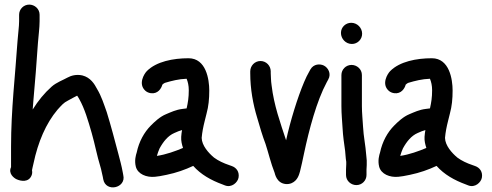

<svg xmlns="http://www.w3.org/2000/svg" viewBox="-20 -774 2139 834"><path d="M63 -710V-682C63 -658 58.2 -627.5 56.1 -595.7C46.1 -446.3 28 -297.9 28 -137V-48C14.9 -20.1 40.4 -0.7 52 4.7C70.9 13.3 104.6 19.2 117.2 -12.1C120.4 -19.8 120.4 -27.3 119 -34.7C120.1 -41.9 123.1 -52.5 125.5 -63.9C145.1 -157.1 179.4 -237.7 229.7 -297.4C247.9 -317.2 255.8 -327.4 274.6 -336.8L296.3 -348.7C302.6 -351.7 310.8 -356.6 315 -358.4C317.1 -355.8 320.2 -351.2 324.1 -344C348 -301.5 362.2 -252 378.5 -195.6C392.6 -146.5 401.1 -98.4 416.2 -49.4C420.4 -36.8 421.8 -23.4 426.6 -5.5L428.4 4.5C439.1 63.5 529.4 43 515.4 -13.5L513.6 -23.5C507.9 -55 501.4 -77.7 494.2 -105.4C479.7 -160.4 461 -231.2 443.7 -286.9C431.4 -321.3 420.5 -356.3 401.8 -387.3C390.4 -408.8 373.7 -437.3 337.6 -446.4C311.5 -452 289.1 -445.9 272.7 -436.8C255.4 -426.9 225.1 -416.1 204.4 -397.7C172.2 -369.1 146.2 -337 122 -298.3C122.8 -310.8 123.8 -324.1 124.9 -335.6C131.6 -407.6 139.9 -513.8 144.9 -588.8C147 -618.5 152 -652.5 152 -682V-710C152 -736 130 -754 107 -754C82.7 -754 63 -734.3 63 -710Z M570 -50C578.4 -17.7 616.3 -2.4 653.3 -6.1C664.2 -6.9 682 -9.9 703.2 -14.5C746.8 -23.5 783.7 -36.8 819.3 -53.4C852.4 -16 896.5 8.9 947.1 27.4L956.7 31.2C986.5 43.1 1012.7 18 1016.2 -2.5C1020.5 -27.5 1007 -45.9 986.5 -52.9L976.2 -56.6C951 -65 928.1 -75.8 909.5 -89.6C885.9 -109.4 856.8 -141.7 856 -175C858.3 -200.5 862.7 -222.7 869.3 -248.9L877.2 -280.6C885.9 -312.4 889 -343.9 889 -381C889 -428.9 875.4 -521 799 -521C731.8 -521 659.4 -506.7 618.3 -465.7C605.7 -453.1 579.3 -409.3 611.1 -380.1C617.8 -373.9 626.6 -370.4 635.2 -369.2C665.1 -365.2 680.8 -389.1 685.2 -406.3C690.2 -410.7 692.4 -412.7 696.6 -414.2C725.2 -422.7 756.3 -430.8 790.6 -431.9C796.1 -418.5 800 -402.6 800 -382C800 -350.3 796.4 -329.2 790.7 -303.2C784.5 -302.4 778.2 -301.6 771.9 -300.8C744.2 -297.4 722.7 -286.9 701.5 -278.1C674.1 -266.8 651.8 -245.2 635.3 -228.7C606.2 -199.5 583.9 -159.3 573.8 -111.5C570.4 -101.2 563.1 -76.6 570 -50ZM770.8 -209.3C769.3 -201 767.8 -191 767.1 -179.6C766 -162.3 770.1 -146.3 775 -131.4C742 -117.5 700.8 -102.5 661.5 -96.8C664.7 -107.2 668.8 -120.6 673.2 -129.4C689.2 -158.7 709.6 -184.3 736.9 -196.1C750.9 -202.2 759.1 -206 770.8 -209.3Z M1156 -456V-464C1156 -488.1 1136.7 -509 1111.5 -509C1086.3 -509 1067 -488.1 1067 -464V-456C1067 -387.1 1079.4 -320.7 1097 -262.9C1107.7 -225.4 1120.6 -181.9 1133.5 -148.5C1145.6 -111.8 1156.7 -63.9 1172.8 -23.7C1174.2 -20.1 1181 21.7 1221.2 25.4C1229.9 26.2 1238.6 24.9 1246.3 21.7C1273.1 10.3 1279.3 -16.1 1283.2 -29.5C1289.7 -55.7 1294 -75.4 1300.5 -106.9C1322.7 -211.9 1355.7 -335.7 1399 -416.1L1405.9 -428.9C1420.4 -454.4 1404.8 -480.3 1386.7 -489.3C1369.8 -497.6 1342.2 -496.8 1328.1 -472.1L1321.3 -459.5C1315.8 -450.3 1308.4 -435.3 1301 -417.7C1272.1 -349.4 1241.2 -248.8 1222.7 -164.7C1197.5 -241.1 1170 -316.6 1159.8 -402.9C1158.6 -413.3 1157 -423.4 1157 -433C1157 -442.9 1156 -452.6 1156 -456Z M1573 -57V-77C1573 -83.8 1571.6 -86.3 1571 -98.5C1567.7 -144.7 1559.1 -180.8 1557 -223.3C1555.4 -252.4 1552 -283 1552 -313V-448C1552 -474 1530 -492 1507 -492C1482.7 -492 1463 -472.3 1463 -448V-313C1463 -278.1 1466.5 -246 1468 -217.7C1469.9 -181.3 1474.7 -150.8 1479.2 -118.1C1480.7 -107.4 1480.9 -88.5 1484 -71.3V-60.1C1483.4 -52.5 1483 -45.2 1483 -38V-14C1483 12 1505 30 1528 30C1552.3 30 1572 10.3 1572 -14V-38C1572 -43.7 1573 -50.5 1573 -57ZM1461 -631C1461 -606 1481.3 -583 1508.5 -583C1533.1 -583 1553 -602.9 1553 -627.5C1553 -653.5 1531.5 -675 1505.5 -675C1481.6 -675 1461 -656 1461 -631Z M1627 -50C1635.4 -17.7 1673.3 -2.4 1710.3 -6.1C1721.2 -6.9 1739 -9.9 1760.2 -14.5C1803.8 -23.5 1840.7 -36.8 1876.3 -53.4C1909.4 -16 1953.5 8.9 2004.1 27.4L2013.7 31.2C2043.5 43.1 2069.7 18 2073.2 -2.5C2077.5 -27.5 2064 -45.9 2043.5 -52.9L2033.2 -56.6C2008 -65 1985.1 -75.8 1966.5 -89.6C1942.9 -109.4 1913.8 -141.7 1913 -175C1915.3 -200.5 1919.7 -222.7 1926.3 -248.9L1934.2 -280.6C1942.9 -312.4 1946 -343.9 1946 -381C1946 -428.9 1932.4 -521 1856 -521C1788.8 -521 1716.4 -506.7 1675.3 -465.7C1662.7 -453.1 1636.3 -409.3 1668.1 -380.1C1674.8 -373.9 1683.6 -370.4 1692.2 -369.2C1722.1 -365.2 1737.8 -389.1 1742.2 -406.3C1747.2 -410.7 1749.4 -412.7 1753.6 -414.2C1782.2 -422.7 1813.3 -430.8 1847.6 -431.9C1853.1 -418.5 1857 -402.6 1857 -382C1857 -350.3 1853.4 -329.2 1847.7 -303.2C1841.5 -302.4 1835.2 -301.6 1828.9 -300.8C1801.2 -297.4 1779.7 -286.9 1758.5 -278.1C1731.1 -266.8 1708.8 -245.2 1692.3 -228.7C1663.2 -199.5 1640.9 -159.3 1630.8 -111.5C1627.4 -101.2 1620.1 -76.6 1627 -50ZM1827.8 -209.3C1826.3 -201 1824.8 -191 1824.1 -179.6C1823 -162.3 1827.1 -146.3 1832 -131.4C1799 -117.5 1757.8 -102.5 1718.5 -96.8C1721.7 -107.2 1725.8 -120.6 1730.2 -129.4C1746.2 -158.7 1766.6 -184.3 1793.9 -196.1C1807.9 -202.2 1816.1 -206 1827.8 -209.3Z"/></svg>

Font: Just Breathe
Style: Bd
Weight: 400
Foundry: Cannot Into Space Fonts
Version: Version 0.72